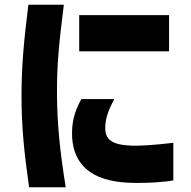

<svg xmlns="http://www.w3.org/2000/svg" viewBox="-20 -729 807 812"><path d="M527 44C610 47 689 39 713 34V-125C628 -115 573 -112 537 -113C451 -116 425 -140 425 -189C426 -230 438 -262 463 -310H324C296 -258 282 -215 285 -147C293 -35 362 37 527 44ZM71 -325C71 -192 82 -86 103 63H258C233 -93 222 -202 221 -328C220 -449 229 -543 250 -709H100C81 -556 71 -450 71 -325ZM315 -512H695V-665H315Z"/></svg>

Font: コーポレート・ロゴ ver3 Bold
Style: Regular
Weight: 700
Designer: [KANA_main] LOGOTYPE.JP [Source Han Sans] Ryoko NISHIZUKA 西塚涼子 (kana, bopomofo & ideographs); Paul D. Hunt (Latin, Greek
Version: Version 12.001;FEAKit 1.0